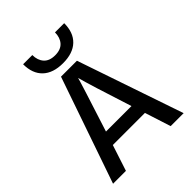

<svg xmlns="http://www.w3.org/2000/svg" viewBox="-245 -1019 1150 1150"><g transform="rotate(-45 330.0 -443.5)"><path d="M504 -887Q504 -808 459 -765Q414 -722 330 -722Q246 -722 201 -765Q156 -808 156 -887H234Q234 -843 258 -816Q282 -789 330 -789Q378 -789 402 -816Q426 -843 426 -887ZM140 0H31L264 -674H399L629 0H519L466 -165H194ZM331 -596Q324 -567 222 -251H438Q351 -520 331 -596Z"/></g></svg>

Font: Hind Jalandhar Medium
Style: Regular
Weight: 500
Designer: Namrata Goyal
Foundry: Indian Type Foundry
Version: Version 0.702;PS 1.0;hotconv 1.0.81;makeotf.lib2.5.63406